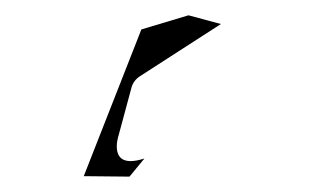

<svg xmlns="http://www.w3.org/2000/svg" viewBox="-20 -1035 417 251"><path d="M226.4 -1015 164.8 -996.5 89.5 -804.7 149.3 -804.1 168.8 -827.8 166.1 -827C120.2 -813.4 134.9 -857.5 134.9 -857.5L151.9 -920.5C153.4 -926.3 157.3 -931.6 162.4 -935C197.9 -958 231.9 -979.9 268.8 -1003.6Z"/></svg>

Font: Hussar Ekologiczny
Style: Regular
Weight: 400
Foundry: Cannot Into Space Fonts
Version: Version 0.97